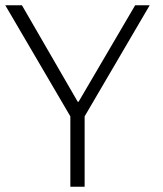

<svg xmlns="http://www.w3.org/2000/svg" viewBox="-25 -706 617 726"><path d="M295 -266 541 -686H486L272 -321H269L58 -686H-5L241 -266V0H295V-266Z"/></svg>

Font: ChivoLight
Style: Regular
Weight: 300
Designer: Hector Gatti
Foundry: Omnibus-Type
Version: Version 1.004;PS 001.004;hotconv 1.0.88;makeotf.lib2.5.64775